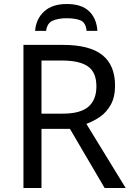

<svg xmlns="http://www.w3.org/2000/svg" viewBox="-20 -938 662 958"><path d="M294 -714Q427 -714 490.5 -663.5Q554 -613 554 -511Q554 -454 533 -416Q512 -378 479.5 -355.5Q447 -333 411 -320L607 0H502L329 -295H187V0H97V-714ZM289 -636H187V-371H294Q381 -371 421 -405.5Q461 -440 461 -507Q461 -577 419 -606.5Q377 -636 289 -636ZM313 -918Q387 -918 424.5 -882Q462 -846 466 -784H412Q408 -825 382.5 -836Q357 -847 311 -847Q272 -847 243.5 -835Q215 -823 210 -784H155Q160 -844 200.5 -881Q241 -918 313 -918Z"/></svg>

Font: Noto Sans IKEA
Style: Regular
Weight: 400
Designer: Monotype Design Team
Foundry: Monotype Imaging Inc.
Version: Version 2.001